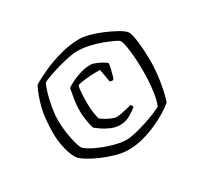

<svg xmlns="http://www.w3.org/2000/svg" viewBox="-111 -872 835 792"><g transform="rotate(-30 306.5 -476.0)"><path d="M295 -227Q265 -227 232.5 -236.5Q200 -246 170.5 -259Q141 -272 120.5 -285Q100 -298 94 -305Q85 -315 76.5 -336.5Q68 -358 63 -385.5Q58 -413 58 -442Q58 -515 71 -563.5Q84 -612 102 -647Q125 -662 164.5 -680Q204 -698 251.5 -711.5Q299 -725 346 -725Q365 -725 392.5 -717.5Q420 -710 448.5 -698Q477 -686 500.5 -673Q524 -660 534 -649Q540 -643 544 -626Q548 -609 550.5 -586.5Q553 -564 554 -541Q555 -518 555 -501Q555 -452 546.5 -401Q538 -350 527 -318Q515 -307 490.5 -291.5Q466 -276 434.5 -261.5Q403 -247 367 -237Q331 -227 295 -227ZM314 -333Q294 -333 272 -342.5Q250 -352 234 -363.5Q218 -375 213 -379Q210 -384 207 -398Q204 -412 201.5 -429.5Q199 -447 199 -462Q199 -494 203 -519.5Q207 -545 212 -569Q221 -576 240 -585.5Q259 -595 283.5 -602.5Q308 -610 332 -610Q342 -610 358.5 -603Q375 -596 388 -588Q401 -580 401 -577Q401 -571 397.5 -555.5Q394 -540 390 -526Q386 -512 382 -508Q378 -508 373.5 -508.5Q369 -509 367 -510L356 -572Q312 -572 283.5 -568.5Q255 -565 248 -561Q244 -551 242.5 -526Q241 -501 241 -485Q241 -453 245 -429.5Q249 -406 251 -401Q253 -399 265.5 -391Q278 -383 294 -376Q310 -369 320 -369Q328 -369 343.5 -372Q359 -375 373.5 -378.5Q388 -382 392 -384Q394 -382 396.5 -378Q399 -374 399 -370Q383 -357 362 -345Q341 -333 314 -333ZM308 -267Q325 -267 350 -273Q375 -279 402 -287.5Q429 -296 452 -305.5Q475 -315 486 -321Q497 -345 502.5 -388Q508 -431 508 -477Q508 -530 503 -573.5Q498 -617 490 -631Q487 -636 469 -644.5Q451 -653 424.5 -663Q398 -673 368 -679.5Q338 -686 311 -686Q295 -686 270.5 -681Q246 -676 219.5 -668.5Q193 -661 170.5 -653Q148 -645 137 -639Q128 -622 120 -593.5Q112 -565 107 -534.5Q102 -504 102 -479Q102 -436 110.5 -393.5Q119 -351 129 -333Q143 -319 175.5 -303.5Q208 -288 245 -277.5Q282 -267 308 -267Z"/></g></svg>

Font: Texturina Medium 12pt Thin
Style: Regular
Weight: 250
Version: Version 1.002